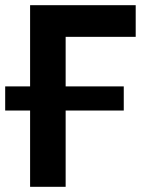

<svg xmlns="http://www.w3.org/2000/svg" viewBox="-20 -720 548 740"><path d="M503 -578H233V-387H457V-294H233V0H96V-294H0V-387H96V-700H503Z"/></svg>

Font: PTSans
Style: Bold
Weight: 700
Designer: A.Korolkova, O.Umpeleva, V.Yefimov
Foundry: ParaType Ltd
Version: Version 2.003W OFL